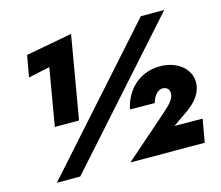

<svg xmlns="http://www.w3.org/2000/svg" viewBox="-100 -835 1111 966"><g transform="rotate(-15 455.5 -352.5)"><path d="M84 -548 196 -572 145 -274H271L345 -705L104 -660ZM707 -700 82 0H204L829 -700ZM466 -3 853 -2 874 -122 728 -123 811 -181C849 -209 881 -244 888 -291C900 -369 830 -432 735 -432C621 -432 551 -352 533 -261L662 -260C669 -289 690 -323 721 -321C746 -320 755 -300 753 -282C748 -244 708 -217 674 -185Z"/></g></svg>

Font: Jost* Black
Style: Italic
Weight: 900
Italic angle: -10°
Version: Version 3.7